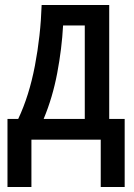

<svg xmlns="http://www.w3.org/2000/svg" viewBox="-20 -560 537 770"><path d="M418 -540V-83H480V190H384V0H106V190H10V-83H53Q97 -176 120 -296.5Q143 -417 147 -540ZM320 -458H233Q228 -365 209.5 -267Q191 -169 155 -83H320Z"/></svg>

Font: Avrile Sans Condensed Medium
Style: Regular
Weight: 500
Width: 3
Designer: Monotype Design Team
Foundry: Monotype Imaging Inc.
Version: Version 2.001;September 10, 2019;FontCreator 11.5.0.2425 64-